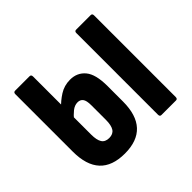

<svg xmlns="http://www.w3.org/2000/svg" viewBox="-127 -634 782 782"><g transform="rotate(-45 264.5 -242.5)"><path d="M182.2 6Q109.5 6 73.5 -33Q37.4 -72 37.4 -149.7V-480.5Q37.4 -491.5 46.8 -491.5H130.1Q139.4 -491.5 139.4 -480.5V-146.3Q139.4 -114.5 149.2 -99.2Q159 -83.9 181.8 -83.9Q204.4 -83.9 214.4 -99.2Q224.4 -114.5 224.4 -146.3V-229.9Q224.4 -257.2 216.3 -267.7Q208.2 -278.3 193.3 -278.3Q176 -278.3 160.4 -265.8Q144.8 -253.3 131.7 -236.7L130.5 -310Q148.5 -330.2 175.7 -347.7Q202.9 -365.1 236.8 -365.1Q277.5 -365.1 301.9 -335.8Q326.4 -306.5 326.4 -238.9V-149.7Q326.4 -72 290.2 -33Q253.9 6 182.2 6ZM398.1 0Q389.1 0 389.1 -10.9V-480.9Q389.1 -491.5 398.1 -491.5H482.2Q491.1 -491.5 491.1 -480.9V-10.9Q491.1 0 482.2 0Z"/></g></svg>

Font: Sofia Sans Extra Condensed
Style: Regular
Weight: 400
Designer: Botio Nikoltchev, Ani Petrova
Foundry: lettersoup
Version: Version 4.101